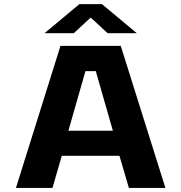

<svg xmlns="http://www.w3.org/2000/svg" viewBox="-20 -926 894 946"><path d="M795 0H615L568.5 -158.5H284.5L238.5 0H58.5L278 -700H575ZM401 -575.5 317 -282H536L452 -575.5ZM199.5 -762.5 371 -905.5H482.5L654 -762.5H510L427 -839.5L343.5 -762.5Z"/></svg>

Font: Trispace SemiExpanded
Style: Bold
Weight: 700
Width: 6
Designer: Tyler Finck
Foundry: Etcetera Type Company
Version: Version 1.210; ttfautohint (v1.8.3)